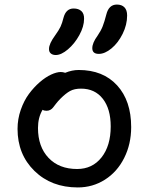

<svg xmlns="http://www.w3.org/2000/svg" viewBox="-20 -761 646 834"><path d="M409.2 -526.9Q380.9 -526.9 380.9 -551.8Q380.9 -574.7 403.8 -606Q418.5 -627.4 426 -646.7Q433.6 -666 441.9 -698.2Q452.6 -741.2 487.8 -741.2Q508.8 -741.2 520.5 -729.2Q532.2 -717.3 532.2 -693.8Q532.2 -653.3 512.7 -614Q493.2 -574.7 464.4 -550.8Q435.5 -526.9 409.2 -526.9ZM222.2 -522Q208.5 -522 200.4 -529.1Q192.4 -536.1 192.9 -548.8Q192.9 -570.8 219.2 -606.9Q235.8 -629.9 242.9 -645Q250 -660.2 255.9 -684.1Q266.6 -724.1 299.8 -724.1Q321.3 -724.1 333.5 -712.9Q345.7 -701.7 345.2 -679.2Q345.2 -646 324.7 -608.6Q304.2 -571.3 275.1 -546.6Q246.1 -522 222.2 -522ZM317.9 53.2Q203.1 53.2 129.6 -18.6Q56.2 -90.3 56.2 -201.2Q56.2 -243.7 70.1 -283.7Q84 -323.7 105.5 -352.8Q127 -381.8 152.3 -403.8Q177.7 -425.8 201.9 -437Q226.1 -448.2 244.1 -448.2Q252.9 -448.2 263.2 -444.8Q293 -457 321.8 -457Q427.7 -457 488.8 -390.1Q549.8 -323.2 549.8 -209Q549.8 -135.3 519.5 -75Q489.3 -14.6 436 19.3Q382.8 53.2 317.9 53.2ZM145 -205.1Q145 -123.5 190.9 -75.2Q236.8 -26.9 314.9 -26.9Q381.3 -26.9 421.1 -77.4Q460.9 -127.9 460.9 -211.9Q460.9 -288.1 426.5 -332Q392.1 -376 332 -376Q303.2 -376 284.4 -365.7Q265.6 -355.5 242.2 -332Q232.9 -322.8 223.9 -311.3Q214.8 -299.8 210.4 -293.9Q206.1 -288.1 198.7 -283.9Q191.4 -279.8 182.1 -279.8Q170.9 -279.8 165 -284.2Q145 -250.5 145 -205.1Z"/></svg>

Font: Shantell Sans Bouncy
Style: Regular
Weight: 400
Designer: Stephen Nixon, Anya Danilova, Shantell Martin
Foundry: Arrow Type
Version: Version 1.006;[9816181b4]